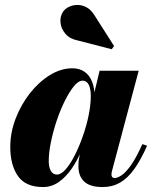

<svg xmlns="http://www.w3.org/2000/svg" viewBox="-20 -746 620 776"><path d="M154 10Q83.5 10 52.5 -34.5Q21.5 -79 21.5 -152.5Q21.5 -210 43 -266.2Q64.5 -322.5 100.5 -368.5Q136.5 -414.5 181.2 -442.2Q226 -470 272.5 -470Q301 -470 321.2 -456.2Q341.5 -442.5 352 -416.2Q362.5 -390 362.5 -353.5Q362.5 -332.5 356.8 -297.8Q351 -263 339.8 -222Q328.5 -181 311 -140.2Q293.5 -99.5 270.5 -65.5Q247.5 -31.5 218.2 -10.8Q189 10 154 10ZM210 -40.5Q227 -40.5 245.8 -62Q264.5 -83.5 282.5 -119Q300.5 -154.5 315.2 -196.8Q330 -239 338.5 -281.2Q347 -323.5 347 -358.5Q347 -377.5 343.2 -391.2Q339.5 -405 332.2 -412.5Q325 -420 314 -420Q297 -420 278.5 -397.2Q260 -374.5 241.8 -337.8Q223.5 -301 209 -257.8Q194.5 -214.5 185.8 -171.8Q177 -129 177 -95.5Q177 -71 185.2 -55.8Q193.5 -40.5 210 -40.5ZM395 10Q344 10 320.5 -12Q297 -34 297 -73.5Q297 -83.5 297.5 -91Q298 -98.5 299 -103.5L315 -179L340.5 -259.5L354.5 -343L382.5 -460H540.5L432.5 -54.5Q430.5 -47 430.5 -39.5Q430.5 -34.5 433.5 -30.5Q436.5 -26.5 443.5 -26.5Q455 -26.5 472 -38Q489 -49.5 509.8 -79Q530.5 -108.5 555.5 -163.5L574.5 -157Q549 -99.5 522.5 -62.5Q496 -25.5 465 -7.8Q434 10 395 10ZM431.5 -547 294 -582.5Q262.5 -588.5 244.8 -609Q227 -629.5 224.5 -654.5Q222 -679.5 235 -699Q243.5 -711 259 -718.5Q274.5 -726 293.5 -726Q312.5 -726 330.5 -716Q348.5 -706 362 -684L441 -560Z"/></svg>

Font: Bodoni Moda 11pt ExtraBold
Style: Italic
Weight: 800
Italic angle: -13°
Version: Version 2.004